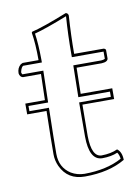

<svg xmlns="http://www.w3.org/2000/svg" viewBox="-72 -627 497 687"><g transform="rotate(-10 177.0 -284.0)"><path d="M332 -284.2V-245.1H216.8Q216.3 -203.1 215.8 -130.9Q216.8 -55.2 252.9 -54.2Q287.6 -54.7 311 -65.9Q327.6 -54.2 328.1 -24.9Q269.5 9.8 181.2 9.8Q119.1 9.8 93.8 -43.9Q84 -65.4 84 -87.9Q84 -137.7 86.4 -245.1H16.1V-284.2H87.4L89.8 -378.9H23.9Q13.2 -381.8 11.2 -395Q11.2 -414.6 24.9 -425.8Q28.8 -428.2 32.2 -429.2H89.8Q89.8 -489.3 83 -529.8L85 -533.2Q125.5 -542.5 214.8 -578.1Q223.1 -576.2 224.1 -567.9Q219.2 -494.1 219.2 -429.2H326.2Q333 -427.7 334 -422.9V-392.1Q332.5 -379.9 310.1 -378.9H219.2L217.3 -284.2ZM321.8 -273.9H207L209 -389.2H310.1Q318.8 -389.6 324.2 -392.6V-418.9H209V-429.2Q209 -497.6 213.9 -566.9Q134.8 -535.6 93.8 -524.9Q99.6 -486.8 100.1 -429.2V-418.9H32.2Q25.4 -415.5 21.5 -399.9Q21 -397 21 -395L23.9 -389.2H100.1L97.2 -273.9H25.9V-254.9H96.7V-244.6Q94.2 -137.7 94.2 -87.9Q94.2 -38.1 133.3 -13.2Q154.8 -0.5 181.2 0Q263.2 -0.5 317.9 -30.8Q315.9 -45.9 309.6 -54.2Q286.6 -43.9 252.9 -43.9Q206.5 -45.4 206.1 -130.9Q206.1 -204.1 206.5 -245.1V-254.9H321.8Z"/></g></svg>

Font: Linux Biolinum Outline O
Style: Bold
Weight: 700
Designer: Philipp H. Poll
Foundry: Philipp H. Poll
Version: Version 0.9.2